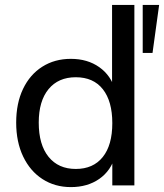

<svg xmlns="http://www.w3.org/2000/svg" viewBox="-20 -756 669 783"><path d="M602 -540H562V-736H629ZM528 0H438V-133L450 -121Q433 -60 385 -26.5Q337 7 269 7Q204 7 153.5 -25.5Q103 -58 74.5 -117.5Q46 -177 46 -256Q46 -335 74 -393.5Q102 -452 152.5 -484Q203 -516 269 -516Q337 -516 385 -482Q433 -448 450 -388L437 -376V-736H528ZM289 -67Q360 -67 399 -115.5Q438 -164 438 -254Q438 -343 399.5 -392Q361 -441 289 -441Q218 -441 178 -392.5Q138 -344 138 -256Q138 -166 178 -116.5Q218 -67 289 -67Z"/></svg>

Font: Muli Medium
Style: Regular
Weight: 500
Designer: Vernon Adams
Foundry: Vernon Adams
Version: Version 2.100; ttfautohint (v1.8.1.43-b0c9)